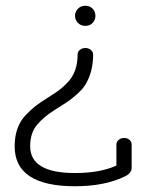

<svg xmlns="http://www.w3.org/2000/svg" viewBox="-20 -638 512 668"><path d="M304 -448Q304 -389 278 -345Q268 -328 247.5 -310Q227 -292 215 -284Q203 -276 168 -254Q133 -232 109 -204Q85 -176 85 -129Q85 -36 241 -36Q328 -36 385 -62V-135Q385 -145 393 -151.5Q401 -158 412 -158Q423 -158 430.5 -151.5Q438 -145 438 -135V-54Q438 -35 414 -24Q344 10 241 10Q31 10 31 -129Q31 -196 68 -236Q88 -257 103.5 -269Q119 -281 146 -298Q173 -315 186 -324.5Q199 -334 216 -352Q250 -388 250 -448Q250 -458 258 -464.5Q266 -471 277 -471Q288 -471 296 -464.5Q304 -458 304 -448ZM302.5 -607.5Q312 -597 312 -583Q312 -569 302.5 -558.5Q293 -548 277 -548Q261 -548 251 -558.5Q241 -569 241 -583Q241 -597 251 -607.5Q261 -618 277 -618Q293 -618 302.5 -607.5Z"/></svg>

Font: Flamenco
Style: Regular
Weight: 400
Designer: Luciano Vergara
Foundry: Luciano Vergara
Version: Version 1.003